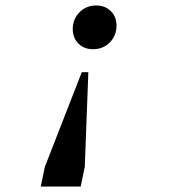

<svg xmlns="http://www.w3.org/2000/svg" viewBox="-20 -508 620 702"><path d="M303 -244 290 102 275 174H129L144 102L279 -244ZM332 -488Q364 -488 385 -467.5Q406 -447 406 -414Q406 -378 381.5 -353Q357 -328 320 -328Q288 -328 267 -348.5Q246 -369 246 -402Q246 -438 270.5 -463Q295 -488 332 -488Z"/></svg>

Font: Sometype Mono
Style: Bold Italic
Weight: 700
Italic angle: -12°
Monospace: yes
Designer: Ryoichi Tsunekawa
Foundry: Dharma Type
Version: Version 1.000; ttfautohint (v1.8.3)